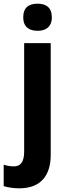

<svg xmlns="http://www.w3.org/2000/svg" viewBox="-64 -781 362 1041"><path d="M62 -687C62 -635 94 -614 140 -614C184 -614 217 -635 217 -687C217 -741 185 -761 140 -761C93 -761 62 -741 62 -687ZM41 240C159 240 211 168 211 59V-547H67V41C67 102 44 121 11 121C-9 121 -25 118 -44 112V228C-21 236 12 240 41 240Z"/></svg>

Font: Noto Sans Devanagari SemiCondensed
Style: Bold
Weight: 700
Width: 4
Designer: Jelle Bosma - Monotype Design Team
Foundry: Monotype Imaging Inc.
Version: Version 2.004